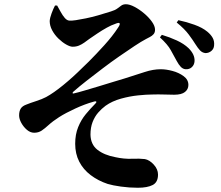

<svg xmlns="http://www.w3.org/2000/svg" viewBox="-20 -817 1040 904"><path d="M947 -567Q932 -569 922 -579.5Q912 -590 900 -609Q889 -627 869 -654Q849 -681 812 -711L820 -722Q858 -714 895.5 -700.5Q933 -687 956 -668Q973 -654 981.5 -638.5Q990 -623 988 -603Q987 -587 975 -577Q963 -567 947 -567ZM854 -491Q841 -492 831 -502.5Q821 -513 812 -530Q798 -555 784 -581Q770 -607 733 -641L742 -653Q779 -642 812.5 -626.5Q846 -611 868 -590Q898 -560 896 -529Q895 -512 883.5 -501Q872 -490 854 -491ZM629 67Q589 67 549.5 61.5Q510 56 487 49Q442 34 407 7.5Q372 -19 353 -56Q334 -93 334 -140Q334 -184 348 -218.5Q362 -253 384 -279.5Q406 -306 426 -326Q435 -334 433.5 -338Q432 -342 420 -338Q380 -327 334.5 -306Q289 -285 259 -266Q228 -246 209.5 -229Q191 -212 176 -202Q161 -192 141 -192Q123 -192 107 -205.5Q91 -219 80.5 -238Q70 -257 70 -274Q70 -293 77.5 -305.5Q85 -318 105 -325Q122 -332 150 -341Q178 -350 197 -360Q232 -379 278 -416.5Q324 -454 368 -498Q381 -510 398 -527Q415 -544 433.5 -563.5Q452 -583 471 -604Q490 -625 506.5 -646Q523 -667 536 -687Q547 -703 543 -707.5Q539 -712 521 -704Q505 -699 482.5 -686.5Q460 -674 438.5 -659.5Q417 -645 401 -634Q389 -625 377 -616.5Q365 -608 352 -602.5Q339 -597 322 -597Q310 -597 291.5 -607.5Q273 -618 255 -635.5Q237 -653 225.5 -674.5Q214 -696 214 -718Q215 -733 223 -754.5Q231 -776 239 -791H249Q257 -777 266 -760.5Q275 -744 285 -732.5Q295 -721 306 -720Q317 -719 337 -722Q357 -725 384 -730.5Q411 -736 441 -744.5Q471 -753 502 -763Q522 -769 532.5 -777Q543 -785 551.5 -791Q560 -797 573 -797Q590 -797 613 -785Q636 -773 658.5 -754Q681 -735 695.5 -714.5Q710 -694 710 -677Q710 -664 703 -656Q696 -648 686 -643Q676 -638 667 -633Q646 -622 613.5 -600.5Q581 -579 542 -552Q503 -525 463.5 -495Q424 -465 387.5 -436.5Q351 -408 324 -384Q321 -380 322 -378Q323 -376 327 -377Q349 -382 379 -391Q409 -400 443 -410Q477 -420 510 -430.5Q543 -441 568 -448Q622 -465 661.5 -478Q701 -491 737 -491Q762 -491 792 -483Q822 -475 844.5 -458.5Q867 -442 867 -417Q867 -397 851 -384Q835 -371 800 -371Q781 -371 753 -372Q725 -373 696 -372Q671 -372 631 -368Q591 -364 549.5 -352.5Q508 -341 477 -319Q458 -305 442 -286.5Q426 -268 416 -242.5Q406 -217 406 -183Q407 -137 438.5 -112Q470 -87 523 -77Q564 -68 601 -69.5Q638 -71 662 -68Q684 -64 704 -42Q724 -20 724 5Q724 41 699 54Q674 67 629 67Z"/></svg>

Font: Noto Serif TC ExtraBold
Style: Regular
Weight: 800
Designer: Ryoko NISHIZUKA 西塚涼子 (kana & ideographs); Frank Grießhammer (Latin, Greek & Cyrillic); Wenlong ZHANG 张文龙 (bopomofo); San
Foundry: Adobe
Version: Version 2.002-H1;hotconv 1.1.0;makeotfexe 2.6.0